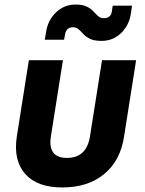

<svg xmlns="http://www.w3.org/2000/svg" viewBox="-20 -815 640 845"><path d="M254 10Q143 10 90.5 -50Q38 -110 54 -214L107 -550H257L204 -215Q189 -120 275 -120Q361 -120 376 -215L429 -550H579L526 -214Q510 -108 438.5 -49Q367 10 254 10ZM427 -635Q395 -635 376.5 -644Q358 -653 347 -665Q336 -677 326 -686Q316 -695 301 -695Q271 -695 266 -662L262 -640H177L183 -675Q191 -727 227 -761Q263 -795 312 -795Q344 -795 362 -786Q380 -777 391 -765Q402 -753 412 -744Q422 -735 437 -735Q467 -735 472 -763L476 -790H561L556 -755Q548 -703 512.5 -669Q477 -635 427 -635Z"/></svg>

Font: JetBrains Mono NL ExtraBold
Style: Italic
Weight: 800
Italic angle: -9°
Monospace: yes
Designer: Philipp Nurullin, Konstantin Bulenkov
Foundry: JetBrains
Version: Version 2.305; ttfautohint (v1.8.4.7-5d5b)